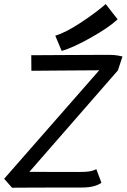

<svg xmlns="http://www.w3.org/2000/svg" viewBox="-35 -899 608 922"><path d="M230.5 -727.5Q279.3 -742.2 350.6 -788.8Q421.9 -835.4 472.7 -879.4L529.8 -806.2Q488.3 -767.1 401.9 -718.5Q315.4 -669.9 261.2 -654.3ZM22.9 2.4 -15.1 -40.5 441.4 -561.5Q382.8 -561.5 260.3 -560.3Q137.7 -559.1 115.7 -559.1L115.2 -633.8Q140.6 -633.8 288.6 -634.8Q436.5 -635.7 486.3 -635.7Q499 -635.7 511.2 -634.8Q523.4 -633.8 530 -632.6Q536.6 -631.3 544.4 -629.6Q552.2 -627.9 553.2 -627.9Q548.3 -610.8 531.2 -561L106 -73.7L343.8 -73.2Q377 -73.2 394.5 -75.9Q412.1 -78.6 427.7 -86.4L452.1 -21.5Q420.9 1.5 357.9 1.5H239.3Q177.7 1.5 103 2Q28.3 2.4 26.4 2.4Z"/></svg>

Font: Fantasque Sans Mono
Style: Italic
Weight: 400
Italic angle: -11°
Monospace: yes
Designer: Jany Belluz
Version: Version 1.8.0 ; ttfautohint (v1.8.2)